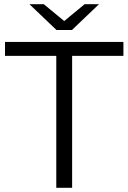

<svg xmlns="http://www.w3.org/2000/svg" viewBox="-20 -901 616 921"><path d="M326 -633H572V-700H4V-633H250V0H326ZM455 -881H386L288 -800L190 -881H121L251 -757H325Z"/></svg>

Font: Montserrat-Alt1
Style: Regular
Weight: 400
Designer: Differentunic
Foundry: Differentunic
Version: Version 7.222